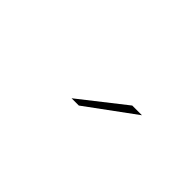

<svg xmlns="http://www.w3.org/2000/svg" viewBox="21 -941 559 559"><g transform="rotate(45 300.0 -662.0)"><path d="M395 -717H435L285 -607H255Z"/></g></svg>

Font: Montserrat
Style: Regular
Weight: 400
Designer: Julieta Ulanovsky
Foundry: Julieta Ulanovsky
Version: Version 8.000